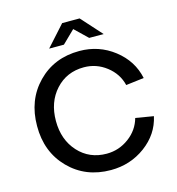

<svg xmlns="http://www.w3.org/2000/svg" viewBox="-134 -1041 1091 1181"><g transform="rotate(-15 412.0 -450.5)"><path d="M653 -246 767 -227Q743 -117 647 -46Q551 25 427 25Q266 25 161 -82Q56 -189 57 -354Q57 -519 161.5 -626Q266 -733 427 -733Q551 -733 647 -658.5Q743 -584 767 -470L652 -456Q634 -531 570.5 -580Q507 -629 428 -629Q318 -629 247.5 -551.5Q177 -474 177 -354Q177 -234 247.5 -156.5Q318 -79 428 -79Q506 -79 569.5 -126Q633 -173 653 -246ZM346 -795H252L370 -926H481L599 -795H507L426 -873Z"/></g></svg>

Font: Metropolitano Medium
Style: Regular
Weight: 500
Designer: Fonts by Alex Slobzheninov & Chris M. Simpson / Changes by Cristiano Sobral
Foundry: Fonts by Alex Slobzheninov & Chris M. Simpson / Changes by Cristiano Sobral
Version: Version 1.00;August 30, 2020;FontCreator 13.0.0.2681 64-bit